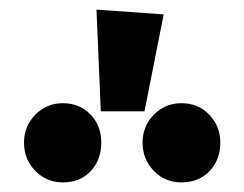

<svg xmlns="http://www.w3.org/2000/svg" viewBox="-20 -977 509 400"><path d="M181 -957 321 -947 281 -745H190ZM191 -680Q191 -644 169 -620.5Q147 -597 111 -597Q77 -597 53.5 -621Q30 -645 30 -680Q30 -714 53.5 -738Q77 -762 111 -762Q146 -762 168.5 -738.5Q191 -715 191 -680ZM439 -680Q439 -644 416.5 -620.5Q394 -597 358 -597Q324 -597 300.5 -621Q277 -645 277 -680Q277 -714 300.5 -738Q324 -762 358 -762Q393 -762 416 -738Q439 -714 439 -680Z"/></svg>

Font: Fira Sans Extra Condensed ExtraBold
Style: Regular
Weight: 800
Width: 1
Designer: Carrois Corporate & Edenspiekermann AG
Foundry: Carrois Corporate GbR & Edenspiekermann AG
Version: Version 4.203